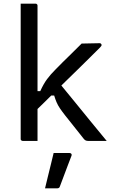

<svg xmlns="http://www.w3.org/2000/svg" viewBox="-20 -770 640 1049"><path d="M185 0Q171 0 158 0Q145 0 132 0Q119 0 104 0Q101 0 98.5 -1.5Q96 -3 94.5 -5Q93 -7 93 -11Q93 -91 93 -171Q93 -251 93 -331Q93 -411 93 -491Q93 -571 93 -651Q93 -683 93 -708.5Q93 -734 93 -750Q109 -750 122.5 -750Q136 -750 148.5 -750Q161 -750 174 -750Q178 -750 180 -748.5Q182 -747 183.5 -745Q185 -743 185 -739Q185 -647 185 -554.5Q185 -462 185 -369.5Q185 -277 185 -184.5Q185 -92 185 0ZM463 0Q454 0 448.5 -2.5Q443 -5 438 -11Q434 -16 423 -30Q412 -44 397.5 -62Q383 -80 367 -100.5Q351 -121 337 -138Q319 -161 307.5 -178Q296 -195 289 -211.5Q282 -228 276 -248H241L297 -325Q342 -271 385.5 -217Q429 -163 473 -109.5Q517 -56 563 0Q546 0 531.5 0Q517 0 501 0Q485 0 463 0ZM168 -272H200Q209 -292 218 -308Q227 -324 237 -337.5Q247 -351 258 -363.5Q269 -376 283 -390Q300 -408 322 -429.5Q344 -451 370.5 -477Q397 -503 426 -532L524 -534Q528 -534 530 -532.5Q532 -531 533.5 -529Q535 -527 535 -523Q535 -522 533.5 -519Q532 -516 526 -510Q494 -478 463 -447.5Q432 -417 401.5 -387Q371 -357 341.5 -328.5Q312 -300 283 -271Q254 -242 225.5 -214Q197 -186 168 -158ZM273 66Q295 66 316 66Q337 66 360 66Q366 66 369.5 70Q373 74 371 80Q360 109 349.5 136Q339 163 329 190.5Q319 218 307 249Q306 253 302.5 256Q299 259 292 259Q278 259 262.5 259Q247 259 226 259Q234 226 242 193Q250 160 258 128Q266 96 273 66Z"/></svg>

Font: Recursive
Style: Regular
Weight: 400
Version: Version 1.085